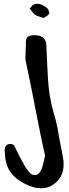

<svg xmlns="http://www.w3.org/2000/svg" viewBox="-20 -629 369 1023"><path d="M211 -533Q207 -535 201.5 -537Q196 -539 188 -541Q173 -545 165 -552Q161 -554 158 -558.5Q155 -563 151 -568Q147 -573 143.5 -577Q140 -581 138 -583Q143 -587 151 -598Q159 -609 180 -609Q201 -609 230 -587Q236 -582 240 -571.5Q244 -561 241 -555Q238 -549 227 -542ZM199 374Q157 374 110 349Q13 300 7 201Q7 197 7 193.5Q7 190 6 186Q5 182 5 179Q5 176 5 172Q5 138 36 138Q47 138 55 146Q58 150 62.5 159.5Q67 169 74 184L83 202Q112 259 128 279Q146 304 165 304Q189 304 202 271Q210 250 216 219L220 199Q215 179 207 141.5Q199 104 188 49L182 18Q162 -86 146 -164.5Q130 -243 119 -295Q114 -315 116 -335L117 -370Q118 -375 118 -384Q118 -393 118 -404Q118 -429 132.5 -436Q147 -443 173 -441Q198 -440 212 -426Q226 -412 227 -390L229 -339Q232 -271 235 -217.5Q238 -164 245.5 -117.5Q253 -71 267 -24Q273 -4 278.5 17.5Q284 39 288 62Q292 85 294.5 99.5Q297 114 298 119Q304 149 308.5 171.5Q313 194 315 209Q317 217 318 226.5Q319 236 319 247Q319 315 266 353Q238 374 199 374Z"/></svg>

Font: Mansalva
Style: Regular
Weight: 400
Designer: Carolina Short
Foundry: Carolina Short
Version: Version 2.112; ttfautohint (v1.8.4.7-5d5b)